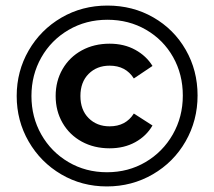

<svg xmlns="http://www.w3.org/2000/svg" viewBox="-20 -667 770 690"><path d="M364 3Q274 3 200 -40.5Q126 -84 83 -158.5Q40 -233 40 -322Q40 -411 83 -485.5Q126 -560 200.5 -603.5Q275 -647 366 -647Q457 -647 531 -604.5Q605 -562 647.5 -488Q690 -414 690 -324Q690 -234 647 -159Q604 -84 529 -40.5Q454 3 364 3ZM364.5 -48Q441 -48 503 -84.5Q565 -121 601 -184Q637 -247 637 -323.5Q637 -400 602 -462Q567 -524 505 -560Q443 -596 366 -596Q289 -596 226.5 -559.5Q164 -523 128.5 -460.5Q93 -398 93 -322Q93 -246 128.5 -183.5Q164 -121 226 -84.5Q288 -48 364.5 -48ZM374 -510Q426 -510 466 -488Q506 -466 528 -430L461 -385Q432 -431 374 -431Q328 -431 298.5 -401.5Q269 -372 269 -322Q269 -272 298.5 -242.5Q328 -213 374 -213Q432 -213 461 -259L528 -216Q506 -178 466 -156Q426 -134 374 -134Q318 -134 274 -158Q230 -182 205 -225Q180 -268 180 -322Q180 -376 205 -419Q230 -462 274 -486Q318 -510 374 -510Z"/></svg>

Font: Montserrat Ace
Style: Bold
Weight: 600
Designer: Julieta Ulanovsky
Foundry: Julieta Ulanovsky
Version: Version 1